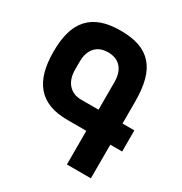

<svg xmlns="http://www.w3.org/2000/svg" viewBox="-173 -871 947 999"><g transform="rotate(30 301.0 -371.5)"><path d="M370.1 -202.1H257.3Q193.4 -202.1 147.9 -219.5Q102.5 -236.8 73.2 -271.5Q43.9 -306.2 30 -356.4Q16.1 -406.7 16.1 -474.1Q16.1 -542.5 30.3 -592.5Q44.4 -642.6 75.2 -676.3Q106 -710 152.6 -726.6Q199.2 -743.2 266.1 -743.2Q331.1 -743.2 377.7 -727.1Q424.3 -710.9 455.1 -676.3Q485.8 -641.6 500 -588.4Q514.2 -535.2 514.2 -460V-329.1H585.4V-202.1H514.2V0H370.1ZM370.1 -329.1V-496.1Q370.1 -550.8 342.8 -581.8Q315.4 -612.8 265.1 -612.8Q214.8 -612.8 187.5 -581.8Q160.2 -550.8 160.2 -496.1V-449.2Q160.2 -394 188 -361.8Q201.7 -346.2 220.9 -337.6Q240.2 -329.1 265.1 -329.1Z"/></g></svg>

Font: Hack
Style: Bold
Weight: 700
Monospace: yes
Designer: Christopher Simpkins
Foundry: Christopher Simpkins
Version: Version 2.017